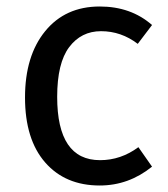

<svg xmlns="http://www.w3.org/2000/svg" viewBox="-20 -559 518 591"><path d="M287 12Q181 12 119 -59Q57 -130 57 -259Q57 -387 119 -463Q181 -539 287 -539Q383 -539 448 -482L404 -424Q353 -463 291 -463Q230 -463 193 -414Q156 -365 156 -261Q156 -66 288 -66Q352 -66 406 -106L448 -46Q376 12 287 12Z"/></svg>

Font: Trujillo
Style: Regular
Weight: 400
Designer: Fira Sans original fonts by bBox Type GmbH, Carrois Corporate GbR, & Edenspiekermann AG / Changes by Cristiano Sobral
Foundry: Fira Sans original fonts by bBox Type GmbH, Carrois Corporate GbR, & Edenspiekermann AG / Changes by Cristiano Sobral
Version: Version 4.301;October 17, 2021;FontCreator 14.0.0.2814 64-bi